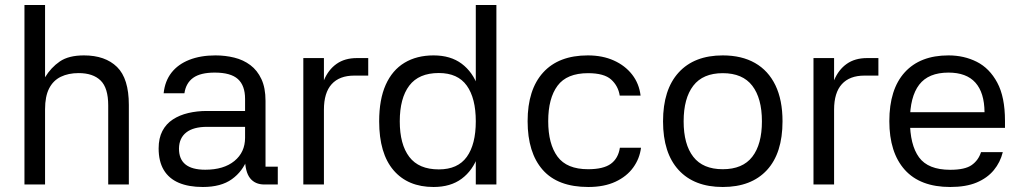

<svg xmlns="http://www.w3.org/2000/svg" viewBox="-20 -737 4079 767"><path d="M160 0H77.7V-717H160V-428.3Q183.7 -467.3 219 -491.5Q254.3 -515.7 315.3 -515.7Q400.3 -515.7 447.5 -469.5Q494.7 -423.3 494.7 -317.7V0H412.3V-316Q412.3 -385.7 382 -415.3Q351.7 -445 294 -445Q253.3 -445 223 -430.3Q192.7 -415.7 176.3 -383.8Q160 -352 160 -300.7Z M1089.7 0H1036Q999 0 979 -25.2Q959 -50.3 958.3 -107.3L968.7 -104Q949.7 -52.3 906.3 -21.2Q863 10 790.3 10Q733.7 10 694.2 -6.8Q654.7 -23.7 634.2 -58Q613.7 -92.3 613.7 -144.3Q613.7 -185 628.7 -213.7Q643.7 -242.3 670.5 -259.8Q697.3 -277.3 732.2 -285.5Q767 -293.7 806.3 -293.7H959V-342Q959 -395.3 930.3 -421.2Q901.7 -447 837.7 -447Q781 -447 751.8 -426.2Q722.7 -405.3 716.7 -364.3H633.7Q638.7 -413 665 -446.7Q691.3 -480.3 736.3 -498Q781.3 -515.7 840.7 -515.7Q880 -515.7 916 -506.8Q952 -498 980 -477Q1008 -456 1024.3 -421Q1040.7 -386 1040.7 -334V-71.3H1089.7ZM695 -144Q694.7 -101.3 720.8 -80.2Q747 -59 799.7 -59Q873.7 -59 916.3 -93.8Q959 -128.7 959 -186.7V-230.3H807.3Q752.7 -230.3 724.2 -208Q695.7 -185.7 695 -144Z M1274 0H1191.7V-505H1274V-416.3Q1291.7 -458.7 1324.5 -481.8Q1357.3 -505 1405.7 -505H1451V-435H1395.3Q1336 -435 1305 -400.8Q1274 -366.7 1274 -298.7Z M1880.7 -717H1963V0H1880.7ZM1712 10Q1609.3 10 1552 -57Q1494.7 -124 1494.7 -252.3Q1494.7 -339.7 1520.8 -398.2Q1547 -456.7 1595.8 -486.2Q1644.7 -515.7 1712 -515.7Q1780 -515.7 1824.3 -482.5Q1868.7 -449.3 1889.8 -390.2Q1911 -331 1911 -252.3Q1911 -174 1889.8 -115Q1868.7 -56 1824.3 -23Q1780 10 1712 10ZM1733 -60.3Q1808.7 -60.3 1844.7 -110.3Q1880.7 -160.3 1880.7 -252.3Q1880.7 -344.7 1844.7 -395Q1808.7 -445.3 1733 -445.3Q1653 -445.3 1615 -395Q1577 -344.7 1577 -252.3Q1577 -160.3 1615 -110.3Q1653 -60.3 1733 -60.3Z M2330.3 10Q2208.3 10 2148 -58.5Q2087.7 -127 2087.7 -253Q2087.7 -379 2149.7 -447.3Q2211.7 -515.7 2328.3 -515.7Q2387 -515.7 2432.2 -495.3Q2477.3 -475 2505.3 -439Q2533.3 -403 2539 -355H2455.7Q2449.7 -393.7 2421.5 -419.2Q2393.3 -444.7 2329.3 -444.7Q2244.3 -444.7 2207.2 -394.5Q2170 -344.3 2170 -253Q2170 -161.7 2207.2 -111.3Q2244.3 -61 2329.3 -61Q2390.3 -61 2420 -82.5Q2449.7 -104 2456.3 -146.7H2540.7Q2535.3 -103.3 2509.5 -67.7Q2483.7 -32 2438.5 -11Q2393.3 10 2330.3 10Z M2867.3 10Q2753.3 10 2691 -57.8Q2628.7 -125.7 2628.7 -252.3Q2628.7 -379 2691 -447.3Q2753.3 -515.7 2867.3 -515.7Q2943 -515.7 2996.2 -485.3Q3049.3 -455 3077.7 -396.3Q3106 -337.6 3106 -252.5Q3106 -125 3043.7 -57.5Q2981.3 10 2867.3 10ZM2867.3 -61Q2946.7 -61 2985.2 -110.7Q3023.7 -160.3 3023.7 -252.3Q3023.7 -344.3 2985.2 -394.5Q2946.7 -444.7 2867.3 -444.7Q2788 -444.7 2749.5 -394.5Q2711 -344.3 2711 -252.3Q2711 -160.3 2749.5 -110.7Q2788 -61 2867.3 -61Z M3312 0H3229.7V-505H3312V-416.3Q3329.7 -458.7 3362.5 -481.8Q3395.3 -505 3443.7 -505H3489V-435H3433.3Q3374 -435 3343 -400.8Q3312 -366.7 3312 -298.7Z M3572.7 -288.7H3913Q3912.3 -367 3876.5 -407Q3840.7 -447 3769 -447Q3689 -447 3652 -398.7Q3615 -350.3 3615 -255Q3615 -158.3 3651.3 -108.5Q3687.7 -58.7 3776 -58.7Q3835 -58.7 3861.8 -77.7Q3888.7 -96.7 3899 -129.3H3986Q3976 -88.7 3950 -57.2Q3924 -25.7 3881.3 -7.8Q3838.7 10 3776 10Q3656 10 3594.3 -58.8Q3532.7 -127.7 3532.7 -253Q3532.7 -380.3 3594.2 -448Q3655.7 -515.7 3769 -515.7Q3831.3 -515.7 3882.2 -490Q3933 -464.3 3963.8 -407Q3994.7 -349.7 3994.7 -254.3V-226.3H3571.7Z"/></svg>

Font: Asta Sans Light
Style: Regular
Weight: 300
Designer: 42dot
Version: Version 1.000